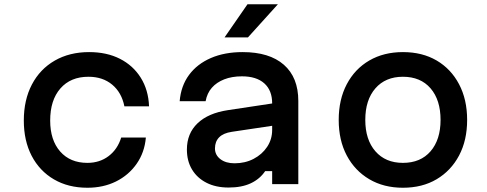

<svg xmlns="http://www.w3.org/2000/svg" viewBox="-20 -866 2290 903"><path d="M391 17Q301 17 233.5 -22.5Q166 -62 129 -133Q92 -204 92 -299Q92 -396 130 -468.5Q168 -541 237.5 -581Q307 -621 399 -621Q482 -621 544 -589.5Q606 -558 642 -500.5Q678 -443 681 -366H565Q552 -431 507.5 -468Q463 -505 396 -505Q312 -505 264 -450Q216 -395 216 -299Q216 -207 263 -153.5Q310 -100 391 -100Q449 -100 491 -132Q533 -164 550 -219H666Q660 -149 622.5 -95.5Q585 -42 525.5 -12.5Q466 17 391 17Z M1271 -381V-276L1070 -246Q1030 -240 1010.5 -220Q991 -200 991 -168Q991 -137 1016.5 -117.5Q1042 -98 1083 -98Q1133 -98 1173 -119Q1213 -140 1236.5 -175.5Q1260 -211 1260 -255V-380Q1260 -441 1223 -474Q1186 -507 1118 -507Q1071 -507 1035 -493Q999 -479 976.5 -453.5Q954 -428 947 -390H825Q831 -462 869 -513.5Q907 -565 971.5 -593Q1036 -621 1121 -621Q1247 -621 1315 -561.5Q1383 -502 1383 -391V0H1260V-61H1227Q1202 -24 1159.5 -4Q1117 16 1055 16Q995 16 951 -6.5Q907 -29 883 -69Q859 -109 859 -163Q859 -238 909 -286Q959 -334 1052 -348ZM1036 -690 1144 -846H1287L1146 -690Z M1875 17Q1785 17 1717 -23Q1649 -63 1611 -134.5Q1573 -206 1573 -302Q1573 -398 1611 -470Q1649 -542 1717 -581.5Q1785 -621 1875 -621Q1966 -621 2033.5 -581.5Q2101 -542 2139 -470Q2177 -398 2177 -302Q2177 -206 2139 -134.5Q2101 -63 2033.5 -23Q1966 17 1875 17ZM1875 -100Q1958 -100 2005 -154.5Q2052 -209 2052 -302Q2052 -396 2005 -450.5Q1958 -505 1875 -505Q1793 -505 1745.5 -450.5Q1698 -396 1698 -302Q1698 -209 1745.5 -154.5Q1793 -100 1875 -100Z"/></svg>

Font: Martian Mono SemiExpanded Medium
Style: Regular
Weight: 500
Width: 6
Designer: Roman Shamin
Foundry: Evil Martians
Version: Version 1.000